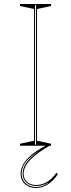

<svg xmlns="http://www.w3.org/2000/svg" viewBox="-20 -728 355 959"><path d="M235 -708V-698L165 -683V-25L235 -10V0H80V-10L150 -25V-683L80 -698V-708ZM155 -5H160V-703H155ZM234 -4Q166 34 132 69.5Q98 105 98 140Q98 165 115.5 180.5Q133 196 160 196Q189 196 214.5 181Q240 166 262 135L269 142Q247 175 219 193Q191 211 160 211Q138 211 120.5 202Q103 193 93 177Q83 161 83 140Q83 100 119 62.5Q155 25 227 -10ZM160 206Q180 206 198 198.5Q216 191 224 182Q208 192 193 196.5Q178 201 160 201Q131 201 112 183.5Q93 166 93 140Q93 110 112.5 83.5Q132 57 178 23Q129 55 108.5 81.5Q88 108 88 140Q88 159 97.5 174Q107 189 123 197.5Q139 206 160 206Z"/></svg>

Font: Kalnia Glaze Thin
Style: Regular
Weight: 100
Designer: Frida Medrano
Foundry: Frida Medrano
Version: Version 1.110